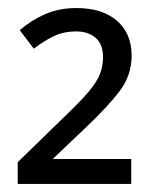

<svg xmlns="http://www.w3.org/2000/svg" viewBox="-20 -873 390 477"><path d="M306 -416H24V-470L139 -582Q180 -621 200.5 -645.5Q221 -670 228.5 -689.5Q236 -709 236 -731Q236 -763 217.5 -779Q199 -795 169 -795Q139 -795 114.5 -783.5Q90 -772 64 -752L29 -798Q58 -823 92.5 -838Q127 -853 170 -853Q234 -853 270.5 -821.5Q307 -790 307 -735Q307 -686 277.5 -647Q248 -608 192 -555L111 -478H306Z"/></svg>

Font: Noto IKEA Arabic
Style: Regular
Weight: 400
Designer: Monotype Design Team
Foundry: Monotype Imaging Inc.
Version: Version 1.200